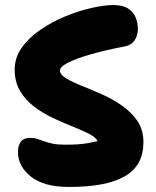

<svg xmlns="http://www.w3.org/2000/svg" viewBox="-20 -730 618 759"><path d="M253 9Q153 9 102 -32Q51 -73 51 -129Q51 -155 62.5 -170Q74 -185 99 -185Q115 -185 127.5 -181Q140 -177 154.5 -171.5Q169 -166 188.5 -162Q208 -158 237 -158Q267 -158 288 -159.5Q309 -161 326.5 -164Q344 -167 366 -172Q358 -188 331 -201.5Q304 -215 266.5 -230Q229 -245 189.5 -263.5Q150 -282 115.5 -308Q81 -334 59.5 -370Q38 -406 38 -455Q38 -502 66 -541.5Q94 -581 140 -612.5Q186 -644 238.5 -665.5Q291 -687 341.5 -698.5Q392 -710 429 -710Q465 -710 486 -696.5Q507 -683 516 -661.5Q525 -640 525 -615Q525 -590 512 -570.5Q499 -551 471 -546Q397 -532 339.5 -515.5Q282 -499 249.5 -482.5Q217 -466 217 -451Q217 -435 241 -420.5Q265 -406 302.5 -391Q340 -376 382 -357.5Q424 -339 461.5 -313Q499 -287 523 -252Q547 -217 547 -168Q547 -122 529 -88.5Q511 -55 474 -33.5Q437 -12 382 -1.5Q327 9 253 9Z"/></svg>

Font: Shantell Sans Light ExtraBold
Style: Regular
Weight: 800
Version: Version 1.011;[c5ecc13dd]